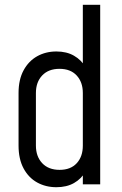

<svg xmlns="http://www.w3.org/2000/svg" viewBox="-20 -770 510 802"><path d="M215.5 12Q171 12 135.2 -7.8Q99.5 -27.5 78.5 -66.5Q57.5 -105.5 57.5 -162V-381.5Q57.5 -437.5 78.5 -476.2Q99.5 -515 135.2 -535Q171 -555 215.5 -555Q258.5 -555 289.2 -537.2Q320 -519.5 338 -488.5L326 -472V-750H398.5V0H326V-70.5L338 -54.5Q320 -23 289.2 -5.5Q258.5 12 215.5 12ZM229 -60.5Q275 -60.5 300.5 -88.2Q326 -116 326 -161.5V-381.5Q326 -427 300.2 -454.8Q274.5 -482.5 228.5 -482.5Q182.5 -482.5 156.2 -454.8Q130 -427 130 -381.5V-162Q130 -116.5 156.2 -88.5Q182.5 -60.5 229 -60.5Z"/></svg>

Font: Mohave Light
Style: Regular
Weight: 400
Version: Version 2.003